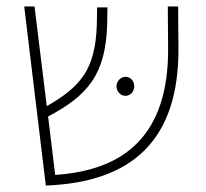

<svg xmlns="http://www.w3.org/2000/svg" viewBox="-20 -565 638 595"><path d="M533 -417 532 -545H500L501 -417C503 -144 364 -37 151 -23L129 -204C252 -269 307 -334 312 -487L313 -542H281L280 -487C275 -350 231 -297 125 -236L87 -545H55L122 10C388 0 535 -129 533 -417ZM369 -268C385 -268 396 -282 396 -298C396 -313 385 -327 369 -327C353 -327 341 -312 341 -298C341 -282 353 -268 369 -268Z"/></svg>

Font: Assistant ExtraLight
Style: Regular
Weight: 275
Designer: Hebrew By Ben Nathan, Latin by Paul Hunt
Version: Version 2.001;PS 002.001;hotconv 1.0.88;makeotf.lib2.5.64775